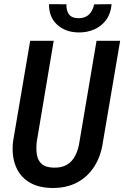

<svg xmlns="http://www.w3.org/2000/svg" viewBox="-20 -911 609 941"><path d="M453.1 -710.9H568.8L484.9 -217.8Q475.6 -148.4 443.1 -96.4Q410.6 -44.4 357.4 -16.4Q304.2 11.7 232.4 10.3Q164.1 8.8 119.4 -20.3Q74.7 -49.3 55.7 -100.1Q36.6 -150.9 43.9 -217.3L127.9 -710.9H243.2L160.2 -216.8Q156.2 -182.6 160.6 -154.1Q165 -125.5 183.6 -108.2Q202.1 -90.8 241.2 -89.4Q282.2 -87.9 308.6 -104Q335 -120.1 349.6 -149.7Q364.3 -179.2 369.6 -216.8ZM441.4 -889.6 526.9 -890.6Q523.4 -845.7 501 -814.5Q478.5 -783.2 442.4 -767.1Q406.2 -751 362.8 -752Q299.8 -753.4 259.8 -790.3Q219.7 -827.1 220.2 -890.6L305.7 -890.1Q304.2 -860.4 317.6 -841.3Q331.1 -822.3 364.3 -821.8Q397 -821.3 416.3 -840.3Q435.5 -859.4 441.4 -889.6Z"/></svg>

Font: Roboto Condensed Medium
Style: Italic
Weight: 500
Italic angle: -12°
Designer: Christian Robertson
Foundry: Google
Version: Version 3.0; 2020